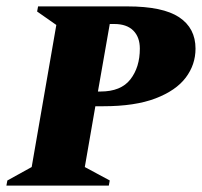

<svg xmlns="http://www.w3.org/2000/svg" viewBox="-50 -580 631 600"><path d="M-30 0 -27 -16 49 -58 126 -502 66 -544 69 -560H348Q459 -560 510 -526Q561 -492 561 -428Q561 -378 530.5 -337.5Q500 -297 436 -272.5Q372 -248 273 -248H248L215 -58L293 -16L290 0ZM293 -505 256 -294H264Q328 -294 357.5 -332Q387 -370 387 -428Q387 -464 366.5 -484.5Q346 -505 307 -505Z"/></svg>

Font: Spectral SC ExtraBold
Style: Italic
Weight: 800
Italic angle: -10°
Designer: Jean-Baptiste Levee
Foundry: Production Type
Version: Version 2.001